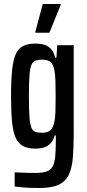

<svg xmlns="http://www.w3.org/2000/svg" viewBox="-20 -735 433 956"><path d="M177 201Q156 201 135 200.5Q114 200 93 198Q72 196 53 194V123Q64 123 79 124Q94 125 113.5 125.5Q133 126 157 126Q192 126 212 119Q232 112 242 94Q252 76 255 44Q258 12 258 -39V-60H252Q246 -38 233.5 -23.5Q221 -9 202 -2Q183 5 156 5Q119 5 95 -7.5Q71 -20 58 -49Q45 -78 40 -128.5Q35 -179 35 -255Q35 -336 40.5 -387.5Q46 -439 59.5 -467.5Q73 -496 97 -507Q121 -518 157 -518Q180 -518 199.5 -512.5Q219 -507 233.5 -491.5Q248 -476 255 -448H261L265 -510H347V-70Q347 1 342.5 52.5Q338 104 321.5 137Q305 170 270.5 185.5Q236 201 177 201ZM189 -74Q216 -74 230.5 -86Q245 -98 251 -130Q255 -149 256 -179.5Q257 -210 257 -251Q257 -297 256 -331.5Q255 -366 251 -385Q245 -415 231 -426.5Q217 -438 190 -438Q168 -438 155 -432.5Q142 -427 135.5 -409.5Q129 -392 126.5 -355Q124 -318 124 -256Q124 -193 126.5 -156Q129 -119 135.5 -101.5Q142 -84 155 -79Q168 -74 189 -74ZM156 -572V-577L193 -715H282V-710L226 -572Z"/></svg>

Font: Saira ExtraCondensed SemiBold
Style: Regular
Weight: 600
Width: 2
Designer: Hector Gatti with collaboration of the Omnibus-Type team
Foundry: Omnibus-Type
Version: Version 1.101